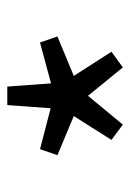

<svg xmlns="http://www.w3.org/2000/svg" viewBox="67 -904 365 540"><g transform="rotate(-90 250.0 -634.5)"><path d="M169 -472 250 -570 330 -472 374 -504 306 -610 417 -656 400 -705 285 -674 276 -797H224L215 -675L100 -705L83 -656L193 -610L126 -504Z"/></g></svg>

Font: Noto Sans Mono CJK HK
Style: Regular
Weight: 400
Designer: Ryoko NISHIZUKA 西塚涼子 (kana, bopomofo & ideographs); Paul D. Hunt (Latin, Greek & Cyrillic); Sandoll Communications 산돌커뮤니
Foundry: Adobe
Version: Version 2.004;hotconv 1.0.118;makeotfexe 2.5.65603